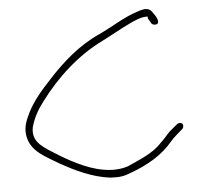

<svg xmlns="http://www.w3.org/2000/svg" viewBox="-46 -680 731 690"><g transform="rotate(-5 319.0 -335.5)"><path d="M39 -207C53 -155 102 -135 148 -106C199 -78 259 -48 325 -40C360 -38 375 -41 400 -51C461 -73 516 -105 553 -150C566 -166 583 -178 598 -192C601 -195 602 -199 602 -204C602 -210 597 -214 591 -214C587 -214 584 -213 581 -211C571 -203 561 -194 551 -186C539 -174 531 -162 516 -149C485 -114 435 -95 391 -75C355 -63 315 -66 278 -76C218 -92 156 -130 110 -160C84 -178 54 -199 63 -245C72 -278 89 -308 110 -335C169 -414 248 -488 341 -533C375 -550 411 -571 443 -586C460 -594 483 -605 504 -605H509V-598C513 -592 517 -585 521 -578C526 -573 534 -573 540 -575C553 -583 536 -608 530 -615C518 -636 503 -636 474 -626C423 -610 380 -580 330 -557C255 -523 195 -470 141 -411C108 -376 75 -338 55 -297C41 -268 30 -242 39 -207ZM147 -106H148ZM325 -40H326ZM551 -186H552ZM571 -203Z"/></g></svg>

Font: Stray Cat
Style: Lt
Weight: 300
Version: Version 1.0